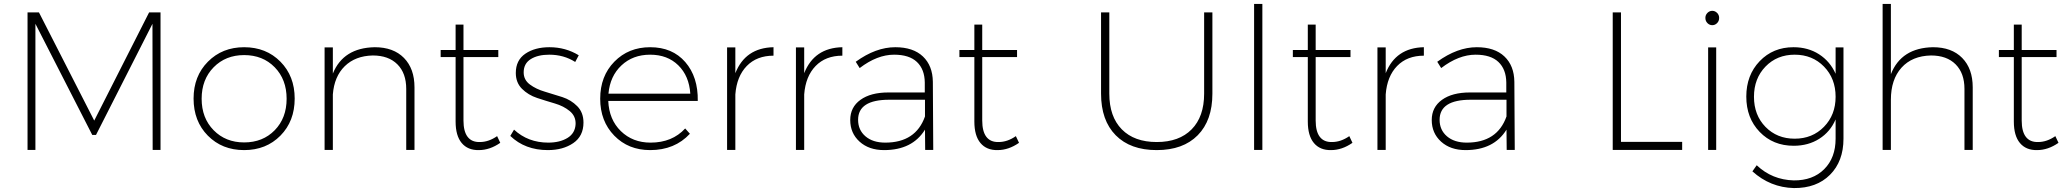

<svg xmlns="http://www.w3.org/2000/svg" viewBox="-20 -762 10507 976"><path d="M796 -699V0H756L755 -641L468 -76H449L160 -641V0H120V-699H178L459 -149L738 -699Z M1221 -522Q1333 -522 1405.5 -448.5Q1478 -375 1478 -261Q1478 -146 1405.5 -72.5Q1333 1 1221 1Q1109 1 1036.5 -72.5Q964 -146 964 -261Q964 -375 1037 -448.5Q1110 -522 1221 -522ZM1221 -482Q1127 -482 1066 -420Q1005 -358 1005 -260Q1005 -162 1066 -100Q1127 -38 1221 -38Q1316 -38 1376.5 -100Q1437 -162 1437 -260Q1437 -358 1376.5 -420Q1316 -482 1221 -482Z M1885 -522Q1980 -522 2033.5 -467.5Q2087 -413 2087 -318V0H2045V-310Q2045 -390 2000 -435Q1955 -480 1875 -480Q1786 -478 1732.5 -425.5Q1679 -373 1672 -282V0H1630V-521H1672V-388Q1725 -519 1885 -522Z M2507 -70 2523 -36Q2470 1 2414 1Q2358 2 2327 -35Q2296 -72 2296 -144V-472H2220V-508H2296V-637H2336V-508H2513V-472H2336V-149Q2336 -94 2357 -66.5Q2378 -39 2419 -40Q2464 -40 2507 -70Z M2773 -522Q2855 -522 2922 -481L2904 -447Q2846 -484 2772 -484Q2714 -484 2678 -461.5Q2642 -439 2642 -394Q2642 -356 2673.5 -332.5Q2705 -309 2749.5 -296Q2794 -283 2838.5 -268.5Q2883 -254 2914.5 -222Q2946 -190 2946 -139Q2946 -70 2894 -34.5Q2842 1 2765 1Q2649 1 2574 -71L2593 -103Q2664 -37 2767 -37Q2826 -37 2865 -61Q2904 -85 2906 -132Q2907 -172 2876 -197.5Q2845 -223 2800.5 -236Q2756 -249 2710.5 -264Q2665 -279 2633.5 -310.5Q2602 -342 2602 -391Q2602 -456 2650.5 -489Q2699 -522 2773 -522Z M3285 -522Q3398 -522 3463.5 -446.5Q3529 -371 3527 -249H3072Q3076 -154 3136 -95.5Q3196 -37 3287 -37Q3397 -37 3463 -109L3487 -82Q3410 1 3285 1Q3174 1 3102.5 -72.5Q3031 -146 3031 -260Q3031 -375 3103 -448.5Q3175 -522 3285 -522ZM3073 -286H3489Q3483 -376 3428 -430Q3373 -484 3285 -484Q3197 -484 3139 -429.5Q3081 -375 3073 -286Z M3718 -390Q3769 -519 3912 -522V-479Q3827 -479 3776 -426.5Q3725 -374 3718 -282V0H3676V-521H3718Z M4068 -390Q4119 -519 4262 -522V-479Q4177 -479 4126 -426.5Q4075 -374 4068 -282V0H4026V-521H4068Z M4724 0H4683L4682 -103Q4618 1 4474 1Q4397 1 4349.5 -42Q4302 -85 4302 -152Q4302 -217 4354 -254.5Q4406 -292 4496 -292H4681V-343Q4680 -410 4641 -447Q4602 -484 4525 -484Q4439 -484 4350 -416L4330 -448Q4432 -522 4531 -522Q4622 -522 4671.5 -475Q4721 -428 4722 -346ZM4480 -37Q4635 -37 4682 -170V-255H4500Q4342 -255 4342 -153Q4342 -101 4379.5 -69Q4417 -37 4480 -37Z M5144 -70 5160 -36Q5107 1 5051 1Q4995 2 4964 -35Q4933 -72 4933 -144V-472H4857V-508H4933V-637H4973V-508H5150V-472H4973V-149Q4973 -94 4994 -66.5Q5015 -39 5056 -40Q5101 -40 5144 -70Z M6143 -699V-286Q6143 -150 6068.5 -74.5Q5994 1 5860 1Q5726 1 5651.5 -74.5Q5577 -150 5577 -286V-699H5619V-286Q5619 -169 5682.5 -104.5Q5746 -40 5860 -40Q5974 -40 6037.5 -104.5Q6101 -169 6101 -286V-699Z M6397 -742V0H6355V-742Z M6839 -70 6855 -36Q6802 1 6746 1Q6690 2 6659 -35Q6628 -72 6628 -144V-472H6552V-508H6628V-637H6668V-508H6845V-472H6668V-149Q6668 -94 6689 -66.5Q6710 -39 6751 -40Q6796 -40 6839 -70Z M7024 -390Q7075 -519 7218 -522V-479Q7133 -479 7082 -426.5Q7031 -374 7024 -282V0H6982V-521H7024Z M7680 0H7639L7638 -103Q7574 1 7430 1Q7353 1 7305.5 -42Q7258 -85 7258 -152Q7258 -217 7310 -254.5Q7362 -292 7452 -292H7637V-343Q7636 -410 7597 -447Q7558 -484 7481 -484Q7395 -484 7306 -416L7286 -448Q7388 -522 7487 -522Q7578 -522 7627.5 -475Q7677 -428 7678 -346ZM7436 -37Q7591 -37 7638 -170V-255H7456Q7298 -255 7298 -153Q7298 -101 7335.5 -69Q7373 -37 7436 -37Z M8220 -699V-41H8531V0H8178V-699Z M8719 -671Q8719 -655 8708.5 -644.5Q8698 -634 8684 -634Q8670 -634 8659.5 -644.5Q8649 -655 8649 -671Q8649 -686 8659.5 -696.5Q8670 -707 8684 -707Q8698 -707 8708.5 -696.5Q8719 -686 8719 -671ZM8704 -521V0H8663V-521Z M9311 -521H9351V-57Q9351 58 9282.5 126.5Q9214 195 9099 194Q8979 191 8888 109L8910 78Q8988 152 9098 155Q9195 156 9253 98Q9311 40 9311 -57V-155Q9284 -92 9228 -56.5Q9172 -21 9098 -21Q8993 -21 8925 -91.5Q8857 -162 8857 -271Q8857 -380 8925 -451Q8993 -522 9097 -522Q9171 -522 9227 -486Q9283 -450 9311 -387ZM9311 -270Q9311 -363 9252 -423.5Q9193 -484 9103 -484Q9013 -484 8954.5 -423.5Q8896 -363 8896 -270Q8896 -177 8954.5 -117Q9013 -57 9103 -57Q9193 -57 9252 -117.5Q9311 -178 9311 -270Z M9806 -522Q9901 -522 9954.5 -467.5Q10008 -413 10008 -318V0H9966V-310Q9966 -390 9921 -435Q9876 -480 9796 -480Q9700 -478 9646 -418Q9592 -358 9592 -255V0H9550V-742H9592V-385Q9645 -519 9806 -522Z M10428 -70 10444 -36Q10391 1 10335 1Q10279 2 10248 -35Q10217 -72 10217 -144V-472H10141V-508H10217V-637H10257V-508H10434V-472H10257V-149Q10257 -94 10278 -66.5Q10299 -39 10340 -40Q10385 -40 10428 -70Z"/></svg>

Font: Montserrat Ultra Light
Style: Regular
Weight: 200
Designer: Julieta Ulanovsky
Foundry: Julieta Ulanovsky
Version: Version 3.100;PS 003.100;hotconv 1.0.88;makeotf.lib2.5.64775